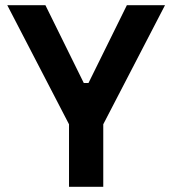

<svg xmlns="http://www.w3.org/2000/svg" viewBox="-20 -720 664 740"><path d="M246 0V-241L8 -700H155L303 -400H321L469 -700H616L378 -241V0Z"/></svg>

Font: Space Grotesk
Style: Bold
Weight: 700
Designer: Florian Karsten
Foundry: Florian Karsten
Version: Version 2.000